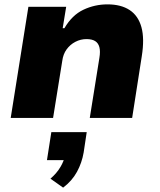

<svg xmlns="http://www.w3.org/2000/svg" viewBox="-20 -540 734 879"><path d="M29 0 110 -509H283L267 -411H275Q310 -471 362 -495.5Q414 -520 472 -520Q534 -520 573.5 -494Q613 -468 627.5 -415.5Q642 -363 629 -282L585 0H391L435 -275Q440 -305 435 -324Q430 -343 415.5 -352Q401 -361 376 -361Q349 -361 325 -348.5Q301 -336 285 -314Q269 -292 265 -261L223 0ZM269 319 211 278Q240 253 257 224Q274 195 277 172L308 193H195L215 65H377L363 158Q355 205 332.5 246.5Q310 288 269 319Z"/></svg>

Font: Nunito Sans 6pt Black
Style: Italic
Weight: 900
Italic angle: -9°
Version: Version 3.101;gftools[0.9.27]